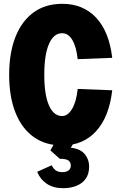

<svg xmlns="http://www.w3.org/2000/svg" viewBox="-20 -746 640 1006"><path d="M306 16Q218 16 156 -28.5Q94 -73 61 -156Q28 -239 28 -354Q28 -469 61 -552.5Q94 -636 156 -681Q218 -726 306 -726Q416 -726 484 -653Q552 -580 568 -443L387 -436Q380 -501 359 -536.5Q338 -572 306 -572Q261 -572 236.5 -515.5Q212 -459 212 -354Q212 -250 236.5 -194Q261 -138 306 -138Q335 -138 357.5 -175Q380 -212 387 -280L568 -273Q552 -134 484 -59Q416 16 306 16ZM311 240Q259 240 224.5 216.5Q190 193 175 154L251 120Q259 137 272 146.5Q285 156 307 156Q327 156 339 147Q351 138 351 122Q351 105 339.5 95.5Q328 86 293 86L244 42L273 -10H374L351 28Q402 34 424.5 62Q447 90 447 126Q447 167 428 192Q409 217 378.5 228.5Q348 240 311 240Z"/></svg>

Font: Geist Mono Black
Style: Regular
Weight: 900
Monospace: yes
Designer: Basement.studio, Andrés Briganti, Mateo Zaragoza
Foundry: Basement.studio, Vercel, Andrés Briganti, Guido Ferreyra, Mateo Zaragoza
Version: Version 1.500; ttfautohint (v1.8.4.7-5d5b)